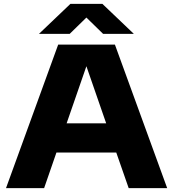

<svg xmlns="http://www.w3.org/2000/svg" viewBox="-20 -970 892 990"><path d="M11 0 280 -740H572.5L842 0H643.5L579.5 -183.5H271L207.5 0ZM323.5 -334H527.5L425.5 -628.5ZM181 -795.5 343 -950H508L670 -795.5H511.5L425.5 -879.5L339.5 -795.5Z"/></svg>

Font: Encode Sans Expanded ExtraBold
Style: Regular
Weight: 800
Width: 7
Designer: Multiple Designers
Foundry: Impallari Type
Version: Version 3.000; ttfautohint (v1.8.3) -l 8 -r 50 -G 200 -x 14 